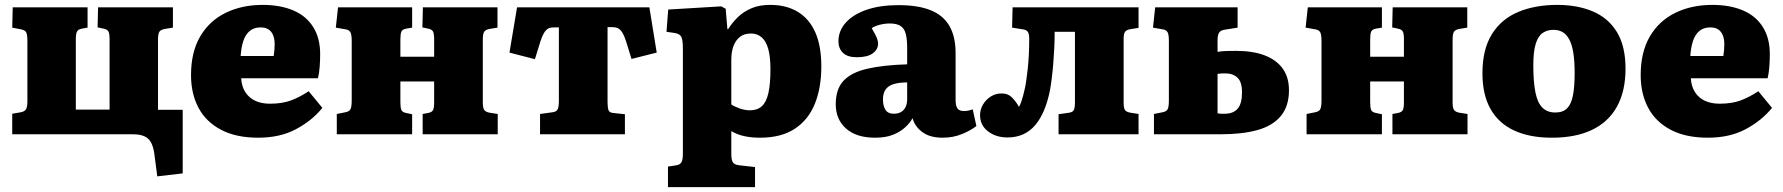

<svg xmlns="http://www.w3.org/2000/svg" viewBox="-20 -549 7290 785"><path d="M623 172 611 80Q607 51 597.5 33.5Q588 16 570 8Q552 0 523 0H30V-84L65 -90Q81 -93 86.5 -102.5Q92 -112 92 -136V-382Q92 -408 87 -417Q82 -426 66 -429L30 -436L32 -519H338V-436L315 -432Q299 -429 294.5 -419.5Q290 -410 290 -388V-101H428V-390Q428 -411 423.5 -420Q419 -429 403 -432L379 -437L381 -519H687V-436L656 -431Q637 -428 631.5 -419Q626 -410 626 -388V-100H727V160Z M1036 14Q945 14 883.5 -18.5Q822 -51 791.5 -108.5Q761 -166 761 -242Q761 -336 798.5 -400Q836 -464 902.5 -496.5Q969 -529 1054 -529Q1126 -529 1179 -506.5Q1232 -484 1260.5 -438.5Q1289 -393 1289 -328Q1289 -302 1287 -276Q1285 -250 1280 -229H966Q968 -195 983.5 -171.5Q999 -148 1024.5 -136.5Q1050 -125 1084 -125Q1134 -125 1170 -138.5Q1206 -152 1242 -176L1298 -108Q1256 -56 1190.5 -21Q1125 14 1036 14ZM964 -320H1099Q1101 -333 1102 -345Q1103 -357 1103 -369Q1103 -401 1088.5 -419Q1074 -437 1046 -437Q1018 -437 1000.5 -422Q983 -407 974.5 -380.5Q966 -354 964 -320Z M1357 0V-83L1392 -90Q1408 -93 1413 -102.5Q1418 -112 1418 -138V-382Q1418 -408 1412.5 -417.5Q1407 -427 1393 -429L1353 -436L1362 -519H1665V-436L1641 -432Q1625 -429 1621 -419.5Q1617 -410 1617 -388V-317H1755V-390Q1755 -411 1750.5 -420Q1746 -429 1730 -432L1707 -437L1709 -519H2014V-436L1983 -431Q1965 -428 1959.5 -419Q1954 -410 1954 -388V-130Q1954 -109 1959.5 -100Q1965 -91 1983 -88L2015 -83V0H1708V-83L1730 -87Q1746 -90 1750.5 -99Q1755 -108 1755 -130V-216H1617V-131Q1617 -109 1621 -99.5Q1625 -90 1641 -87L1665 -82V0Z M2188 0V-83L2239 -90Q2255 -92 2260 -102Q2265 -112 2265 -138V-437H2247Q2236 -437 2228 -435Q2220 -433 2213.5 -426.5Q2207 -420 2201 -408.5Q2195 -397 2189 -378L2167 -307L2063 -334L2094 -519H2635L2665 -334L2562 -308L2540 -379Q2532 -404 2524 -416.5Q2516 -429 2506.5 -433.5Q2497 -438 2482 -438H2464V-131Q2464 -109 2468 -98.5Q2472 -88 2488 -87L2535 -82V0Z M2711 216V132L2744 127Q2759 125 2765.5 115.5Q2772 106 2772 78V-351Q2772 -388 2765 -399.5Q2758 -411 2739 -414L2705 -419L2712 -510L2929 -523L2947 -513L2954 -430H2957Q2975 -458 2998 -480Q3021 -502 3053 -515.5Q3085 -529 3129 -529Q3195 -529 3242 -500.5Q3289 -472 3313.5 -416.5Q3338 -361 3338 -277Q3338 -190 3311.5 -124.5Q3285 -59 3229.5 -22.5Q3174 14 3087 14Q3052 14 3022.5 7.5Q2993 1 2970 -13V80Q2970 105 2976.5 115Q2983 125 3005 127L3067 134V216ZM3046 -98Q3076 -98 3094.5 -114.5Q3113 -131 3121.5 -168Q3130 -205 3130 -266Q3130 -317 3121 -349Q3112 -381 3094 -396.5Q3076 -412 3050 -412Q3023 -412 3005.5 -398.5Q2988 -385 2979 -361Q2970 -337 2970 -304V-122Q2983 -113 3004.5 -105.5Q3026 -98 3046 -98Z M3558 14Q3481 14 3439 -23.5Q3397 -61 3397 -123Q3397 -185 3429 -219Q3461 -253 3526 -268Q3591 -283 3689 -286V-352Q3689 -387 3683.5 -409.5Q3678 -432 3662.5 -442.5Q3647 -453 3618 -453Q3598 -453 3578 -448Q3558 -443 3544 -434Q3553 -419 3559 -407Q3565 -395 3567.5 -386.5Q3570 -378 3570 -370Q3570 -347 3548.5 -331Q3527 -315 3483 -315Q3445 -315 3426.5 -333Q3408 -351 3408 -380Q3408 -423 3438 -456.5Q3468 -490 3523 -509Q3578 -528 3653 -528Q3734 -528 3785.5 -507Q3837 -486 3862 -442.5Q3887 -399 3887 -332V-140Q3887 -117 3894.5 -106Q3902 -95 3921 -95Q3931 -95 3940 -97Q3949 -99 3957 -102L3972 -34Q3950 -16 3913.5 -1Q3877 14 3834 14Q3782 14 3751 -9Q3720 -32 3711 -66Q3701 -47 3681 -28.5Q3661 -10 3631 2Q3601 14 3558 14ZM3634 -84Q3652 -84 3664 -91Q3676 -98 3682.5 -111.5Q3689 -125 3689 -144V-212Q3655 -212 3633 -205Q3611 -198 3600.5 -182.5Q3590 -167 3590 -142Q3590 -117 3600 -100.5Q3610 -84 3634 -84Z M4099 13Q4052 13 4019.5 -12Q3987 -37 3987 -78Q3987 -101 3999 -121.5Q4011 -142 4031 -154.5Q4051 -167 4075 -167Q4102 -167 4119 -149Q4136 -131 4146 -112Q4151 -119 4157 -137.5Q4163 -156 4168 -178Q4172 -193 4175.5 -216.5Q4179 -240 4182 -268Q4185 -296 4186.5 -327Q4188 -358 4188 -390Q4188 -410 4182.5 -418.5Q4177 -427 4162 -429L4118 -436L4120 -519H4635V-435L4603 -430Q4585 -427 4579.5 -418.5Q4574 -410 4574 -390V-130Q4574 -109 4579 -100Q4584 -91 4603 -88L4635 -83V0H4308V-82L4350 -88Q4366 -90 4370.5 -99.5Q4375 -109 4375 -131V-419H4292Q4292 -387 4290.5 -354.5Q4289 -322 4286.5 -291Q4284 -260 4280.5 -231.5Q4277 -203 4273 -181Q4264 -135 4249 -99Q4234 -63 4213 -38Q4192 -13 4163.5 0Q4135 13 4099 13Z M4698 0V-83L4733 -90Q4749 -93 4754 -102.5Q4759 -112 4759 -138V-382Q4759 -408 4753.5 -417.5Q4748 -427 4734 -429L4694 -436L4703 -519H5040V-436L4990 -428Q4972 -426 4965 -416.5Q4958 -407 4958 -384V-337Q4976 -340 4993.5 -340.5Q5011 -341 5034 -341Q5103 -341 5151 -322.5Q5199 -304 5224.5 -268.5Q5250 -233 5250 -180Q5250 -115 5217 -75Q5184 -35 5122 -17.5Q5060 0 4971 0ZM4988 -84Q5022 -84 5040 -104.5Q5058 -125 5058 -171Q5058 -214 5039.5 -231.5Q5021 -249 4989 -249Q4981 -249 4973 -248.5Q4965 -248 4958 -247V-86Q4965 -84 4972 -84Q4979 -84 4988 -84Z M5322 0V-83L5357 -90Q5373 -93 5378 -102.5Q5383 -112 5383 -138V-382Q5383 -408 5377.5 -417.5Q5372 -427 5358 -429L5318 -436L5327 -519H5630V-436L5606 -432Q5590 -429 5586 -419.5Q5582 -410 5582 -388V-317H5720V-390Q5720 -411 5715.5 -420Q5711 -429 5695 -432L5672 -437L5674 -519H5979V-436L5948 -431Q5930 -428 5924.5 -419Q5919 -410 5919 -388V-130Q5919 -109 5924.5 -100Q5930 -91 5948 -88L5980 -83V0H5673V-83L5695 -87Q5711 -90 5715.5 -99Q5720 -108 5720 -130V-216H5582V-131Q5582 -109 5586 -99.5Q5590 -90 5606 -87L5630 -82V0Z M6325 14Q6234 14 6170.5 -15.5Q6107 -45 6074 -103.5Q6041 -162 6041 -249Q6041 -347 6079.5 -409Q6118 -471 6187 -500Q6256 -529 6347 -529Q6429 -529 6492 -502.5Q6555 -476 6590.5 -418.5Q6626 -361 6626 -268Q6626 -176 6591 -113Q6556 -50 6489 -18Q6422 14 6325 14ZM6339 -89Q6370 -89 6387 -106Q6404 -123 6411 -158.5Q6418 -194 6418 -250Q6418 -302 6412 -336.5Q6406 -371 6394.5 -390.5Q6383 -410 6367.5 -418.5Q6352 -427 6331 -427Q6306 -427 6287.5 -414.5Q6269 -402 6259 -370.5Q6249 -339 6249 -282Q6249 -215 6257.5 -172Q6266 -129 6286 -109Q6306 -89 6339 -89Z M6963 14Q6872 14 6810.5 -18.5Q6749 -51 6718.5 -108.5Q6688 -166 6688 -242Q6688 -336 6725.5 -400Q6763 -464 6829.5 -496.5Q6896 -529 6981 -529Q7053 -529 7106 -506.5Q7159 -484 7187.5 -438.5Q7216 -393 7216 -328Q7216 -302 7214 -276Q7212 -250 7207 -229H6893Q6895 -195 6910.5 -171.5Q6926 -148 6951.5 -136.5Q6977 -125 7011 -125Q7061 -125 7097 -138.5Q7133 -152 7169 -176L7225 -108Q7183 -56 7117.5 -21Q7052 14 6963 14ZM6891 -320H7026Q7028 -333 7029 -345Q7030 -357 7030 -369Q7030 -401 7015.5 -419Q7001 -437 6973 -437Q6945 -437 6927.5 -422Q6910 -407 6901.5 -380.5Q6893 -354 6891 -320Z"/></svg>

Font: Literata ExtraBold
Style: Regular
Weight: 800
Designer: Latin by Veronika Burian and Jose Scaglione. Greek by Irene Vlachou. Cyrillic by Vera Evstafieva.
Foundry: TypeTogether
Version: Version 3.103;gftools[0.9.29]